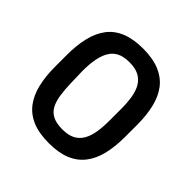

<svg xmlns="http://www.w3.org/2000/svg" viewBox="-165 -740 885 885"><g transform="rotate(45 277.5 -298.0)"><path d="M506 -338Q506 -400 494 -450Q482 -500 455.5 -534.5Q429 -569 385 -587.5Q341 -606 277 -606Q214 -606 170 -588Q126 -570 99.5 -535Q73 -500 61 -450Q49 -400 49 -338V-259Q49 -197 61 -147Q73 -97 99.5 -62Q126 -27 169.5 -8.5Q213 10 277 10Q341 10 384.5 -8Q428 -26 455 -61Q482 -96 494 -146Q506 -196 506 -259ZM154 -261 152 -336Q152 -378 158 -411Q164 -444 177.5 -468Q191 -492 215 -504.5Q239 -517 277 -517Q315 -517 339 -504.5Q363 -492 377 -468.5Q391 -445 396.5 -411.5Q402 -378 402 -336V-261Q402 -219 396.5 -185.5Q391 -152 377 -128Q363 -104 339 -91.5Q315 -79 277 -79Q238 -79 214 -91Q190 -103 177.5 -126.5Q165 -150 160 -184Q155 -218 154 -261Z"/></g></svg>

Font: Beiruti SemiBold
Style: Regular
Weight: 600
Designer: Arlette Boutros
Foundry: Boutros
Version: Version 1.41